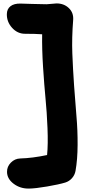

<svg xmlns="http://www.w3.org/2000/svg" viewBox="-20 -831 553 1121"><path d="M149.9 270Q98.6 271 60.1 242.2Q21.5 213.4 21 172.9Q20.5 141.6 43.5 118.4Q66.4 95.2 98.1 94.2Q168.9 92.3 254.9 74.2Q261.2 11.7 257.3 -83.5Q253.4 -178.7 245.8 -255.6Q238.3 -332.5 231.4 -439.2Q224.6 -545.9 226.1 -630.9Q186 -633.8 126 -633.8Q82 -633.8 50.5 -668.7Q19 -703.6 20 -749Q20.5 -778.8 41.5 -794.9Q62.5 -811 100.1 -810.1Q107.9 -810.1 165.3 -808.1Q222.7 -806.2 252 -806.2Q262.2 -806.2 281.7 -808.6Q301.3 -811 310.1 -811Q353.5 -811 381.8 -783.9Q410.2 -756.8 407.2 -714.8Q398.9 -609.9 402.3 -519Q405.8 -428.2 412.6 -330.3Q419.4 -232.4 426.5 -151.1Q433.6 -69.8 433.1 15.6Q432.6 101.1 420.9 167Q416.5 190.9 400.4 209.2Q384.3 227.5 360.8 234.9Q323.7 246.1 255.4 257.8Q187 269.5 149.9 270Z"/></svg>

Font: Shantell Sans Normal
Style: Regular
Weight: 800
Designer: Stephen Nixon, Anya Danilova, Shantell Martin
Foundry: Arrow Type
Version: Version 1.006;[559af2be0]